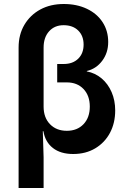

<svg xmlns="http://www.w3.org/2000/svg" viewBox="-20 -760 640 960"><path d="M73 180V-522Q73 -587 102 -636Q131 -685 181.5 -712.5Q232 -740 299 -740Q364 -740 414.5 -716Q465 -692 493 -649Q521 -606 521 -550Q521 -496 491 -456Q461 -416 414 -405V-403Q456 -395 488 -368Q520 -341 538 -299.5Q556 -258 556 -208Q556 -145 530 -96Q504 -47 456.5 -18.5Q409 10 346 10Q283 10 244.5 -20Q206 -50 197 -104H194L198 26V180ZM314 -106Q366 -106 397.5 -139Q429 -172 429 -227Q429 -282 397.5 -315Q366 -348 314 -348H266V-440H298Q344 -440 371 -466.5Q398 -493 398 -537Q398 -581 371 -607.5Q344 -634 298 -634Q253 -634 225.5 -603.5Q198 -573 198 -522V-227Q198 -172 230 -139Q262 -106 314 -106Z"/></svg>

Font: Pitagon Sans Mono
Style: Bold
Weight: 700
Monospace: yes
Designer: Travis Tran
Foundry: Pitagon
Version: Version 1.001; ttfautohint (v1.8.4.7-5d5b);gftools[0.9.26]